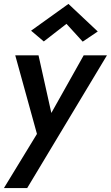

<svg xmlns="http://www.w3.org/2000/svg" viewBox="-29 -743 567 982"><path d="M518 -460H399L197 -100L249 -96L168 -460H49L160 -58L-9 219H110ZM311 -621 394 -530 471 -582 321 -723 130 -586 195 -531Z"/></svg>

Font: Jost Medium
Style: Italic
Weight: 500
Italic angle: -5°
Version: Version 3.710